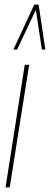

<svg xmlns="http://www.w3.org/2000/svg" viewBox="-20 -810 216 830"><path d="M22 0H4L87 -530H106ZM38 -596 128 -790H147L176 -596H161L135 -767L54 -596Z"/></svg>

Font: Georama
Style: Italic
Weight: 400
Width: 2
Italic angle: -9°
Designer: Jean-Baptiste Levee
Foundry: Production Type
Version: Version 1.000